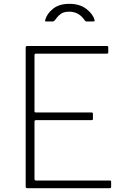

<svg xmlns="http://www.w3.org/2000/svg" viewBox="-20 -982 652 1002"><path d="M123 -742H538Q545 -742 545 -735V-709Q545 -705 543.5 -703.5Q542 -702 537 -702H169Q164 -702 162 -700.5Q160 -699 160 -693V-402Q160 -398 162 -396.5Q164 -395 169 -395H458Q465 -395 465 -388V-362Q465 -358 463.5 -356.5Q462 -355 457 -355H169Q164 -355 162 -353.5Q160 -352 160 -346V-49Q160 -43 162 -41.5Q164 -40 169 -40H552Q557 -40 558.5 -38.5Q560 -37 560 -33V-7Q560 0 553 0H123Q118 0 116 -2Q114 -4 114 -10V-732Q114 -738 116 -740Q118 -742 123 -742ZM431 -870Q426 -870 422 -876Q392 -921 342 -921Q313 -921 298 -910Q283 -899 276 -889Q269 -879 267 -877Q264 -874 261.5 -872Q259 -870 255 -870H220Q213 -870 216 -878Q225 -911 257 -936.5Q289 -962 342 -962Q396 -962 430.5 -935.5Q465 -909 473 -879Q474 -877 474 -874Q474 -870 466 -870Z"/></svg>

Font: Libre Franklin Thin
Style: Regular
Weight: 250
Designer: Pablo Impallari, Rodrigo Fuenzalida
Foundry: Impallari Type
Version: Version 1.002; ttfautohint (v1.5)